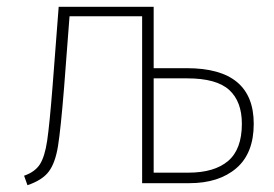

<svg xmlns="http://www.w3.org/2000/svg" viewBox="-20 -540 808 566"><path d="M728 -175Q728 -88 676.5 -44Q625 0 538 0H399V-492H185L169 -283Q159 -159 151 -109.5Q143 -60 124 -34.5Q105 -9 61 6L51 -22Q83 -33 97.5 -55.5Q112 -78 119 -125Q126 -172 135 -286L153 -520H433V-339H531Q728 -339 728 -175ZM693 -175Q693 -241 655.5 -275Q618 -309 532 -309H433V-31H535Q612 -31 652.5 -65.5Q693 -100 693 -175Z"/></svg>

Font: FiraGO UltraLight
Style: Regular
Weight: 200
Designer: bBox Type
Foundry: bBox Type GmbH
Version: Version 1.001